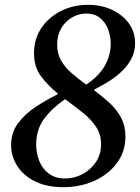

<svg xmlns="http://www.w3.org/2000/svg" viewBox="-20 -764 582 796"><path d="M219 -373V-377Q180 -408 150.5 -447Q121 -486 121 -544Q121 -602 151 -647Q181 -692 232 -718Q283 -744 345 -744Q400 -744 444 -723.5Q488 -703 514 -667.5Q540 -632 540 -585Q540 -548 523.5 -518Q507 -488 481 -464.5Q455 -441 426 -423.5Q397 -406 371 -393V-389Q405 -364 434.5 -337Q464 -310 482 -276Q500 -242 500 -198Q500 -136 465 -88.5Q430 -41 371.5 -14.5Q313 12 242 12Q174 12 125.5 -12Q77 -36 51.5 -76Q26 -116 26 -162Q26 -215 55.5 -254Q85 -293 129.5 -322Q174 -351 219 -373ZM250 -353Q196 -316 163 -271.5Q130 -227 130 -165Q130 -128 143 -96Q156 -64 183 -44Q210 -24 250 -24Q288 -24 322 -42Q356 -60 377.5 -92Q399 -124 399 -166Q399 -207 378 -238.5Q357 -270 323 -297Q289 -324 250 -353ZM337 -413Q390 -448 414.5 -491.5Q439 -535 439 -582Q439 -615 427.5 -644Q416 -673 393.5 -690.5Q371 -708 338 -708Q307 -708 279 -692Q251 -676 234 -647Q217 -618 217 -579Q217 -541 233.5 -512.5Q250 -484 277.5 -460.5Q305 -437 337 -413Z"/></svg>

Font: Tiro Gurmukhi
Style: Italic
Weight: 400
Italic angle: -11°
Designer: Gurmukhi: John Hudson & Fiona Ross, assisted by Paul Hanslow. Latin: John Hudson with Paul Hanslow, assisted by Kaja Soj
Foundry: Tiro Typeworks Ltd.
Version: Version 1.52